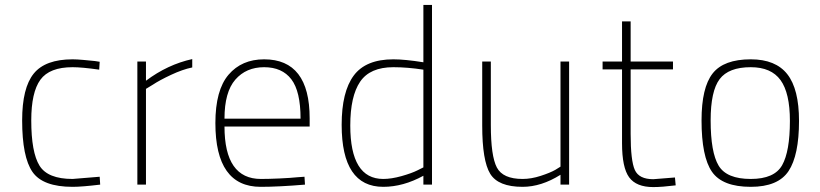

<svg xmlns="http://www.w3.org/2000/svg" viewBox="-20 -750 3331 780"><path d="M275 -509Q292 -509 319.5 -506.5Q347 -504 366 -502L385 -499L383 -467Q313 -477 275 -477Q181 -477 144 -426Q107 -375 107 -261Q107 -131 140.5 -77Q174 -23 275 -23L385 -32L387 0Q313 9 275 9Q154 9 112 -51.5Q70 -112 70 -261Q70 -393 117 -451Q164 -509 275 -509Z M538 0V-500H573V-422Q661 -488 761 -510V-476Q722 -468 675 -446Q628 -424 601 -406L573 -389V0Z M1040 -23Q1071 -23 1115.5 -25Q1160 -27 1189 -30L1217 -32L1219 0Q1112 9 1039 9Q855 9 855 -250Q855 -384 908.5 -446.5Q962 -509 1053 -509Q1238 -509 1238 -269V-236H892Q892 -23 1040 -23ZM892 -268H1201Q1201 -379 1163.5 -428Q1126 -477 1053 -477Q980 -477 936 -426.5Q892 -376 892 -268Z M1735 -730V0H1700V-36Q1618 9 1537 9Q1368 9 1368 -243Q1368 -377 1417 -443Q1466 -509 1578 -509Q1625 -509 1700 -497V-730ZM1537 -23Q1570 -23 1611 -34.5Q1652 -46 1676 -58L1700 -70V-467Q1635 -477 1578 -477Q1483 -477 1443 -418Q1403 -359 1403 -240Q1403 -23 1537 -23Z M2257 -500H2292V0H2257V-40Q2179 9 2103 9Q2004 9 1971.5 -44Q1939 -97 1939 -240V-500H1974V-242Q1974 -116 1998.5 -69.5Q2023 -23 2103 -23Q2138 -23 2176.5 -35.5Q2215 -48 2236 -60L2257 -73Z M2714 -468H2542V-206Q2542 -97 2559 -59.5Q2576 -22 2634 -22L2722 -29L2725 3Q2669 10 2634 10Q2565 10 2536 -29.5Q2507 -69 2507 -168V-468H2428V-500H2507V-663H2542V-500H2714Z M3030 -509Q3131 -509 3178.5 -448.5Q3226 -388 3226 -259Q3226 -119 3183.5 -55Q3141 9 3030 9Q2915 9 2872.5 -52Q2830 -113 2830 -261Q2830 -394 2875 -451.5Q2920 -509 3030 -509ZM3030 -23Q3126 -23 3157.5 -79Q3189 -135 3189 -259Q3189 -372 3151 -424.5Q3113 -477 3030 -477Q2940 -477 2903.5 -428.5Q2867 -380 2867 -261Q2867 -131 2899.5 -77Q2932 -23 3030 -23Z"/></svg>

Font: TypoPRO Titillium Maps
Style: 1 wt
Weight: 100
Designer: Campivisivi
Foundry: Accademia di Belle Arti di Urbino and students of MA course of Visual design
Version: Version 001.001